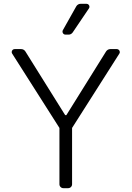

<svg xmlns="http://www.w3.org/2000/svg" viewBox="-20 -984 688 1004"><path d="M290.8 -20.6V-315L43.7 -703.5Q41.2 -707.4 41.2 -712Q41.2 -718 45.6 -722.7Q50.1 -727.3 56.8 -727.3H90.6Q97.3 -727.3 103.2 -724.1Q109 -720.9 112.6 -715.2L320.7 -382.1H327.1L534.8 -715.2Q538.7 -720.9 544.4 -724.1Q550.1 -727.3 556.8 -727.3H590.9Q597.3 -727.3 601.9 -722.7Q606.5 -718 606.5 -711.6Q606.5 -707 604 -703.5L356.9 -315V-20.6Q356.9 -12.1 350.9 -6Q344.8 0 335.9 0H311.4Q302.9 0 296.9 -6Q290.8 -12.1 290.8 -20.6ZM308.6 -826 378.9 -951Q382.5 -957 388.5 -960.6Q394.5 -964.1 401.6 -964.1H432.2Q438.9 -964.1 443.4 -959.5Q447.8 -954.9 447.8 -948.5Q447.8 -944.6 445 -940L360.1 -814.3Q356.2 -808.9 350.7 -805.9Q345.2 -802.9 338.8 -802.9H322.1Q315.7 -802.9 311.3 -807.5Q306.8 -812.1 306.8 -818.5Q306.8 -822.8 308.6 -826Z"/></svg>

Font: DeltaSans Light
Style: Regular
Weight: 300
Designer: Rasmus Andersson
Foundry: rsms
Version: Version 3.012